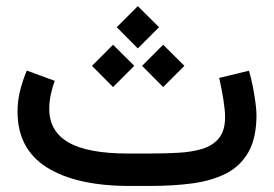

<svg xmlns="http://www.w3.org/2000/svg" viewBox="-20 -616 908 636"><path d="M476.1 0H410.2Q233.9 0 136 -61Q38.1 -122.1 38.1 -246.1Q38.1 -282.7 46.9 -317.1Q55.7 -351.6 68.8 -382.3L161.6 -348.1Q153.3 -327.1 148.2 -302.7Q143.1 -278.3 143.1 -254.9Q143.6 -180.7 207.3 -144Q271 -107.4 405.3 -107.4H472.7Q523.9 -107.4 569.6 -109.9Q615.2 -112.3 650.4 -123Q685.5 -133.8 705.6 -158.7Q725.6 -183.6 725.6 -228.5Q725.6 -250 720 -285.9Q714.4 -321.8 706.1 -357.9L804.7 -381.8Q812 -357.4 817.6 -328.6Q823.2 -299.8 826.4 -274.7Q829.6 -249.5 829.6 -235.8Q829.6 -158.7 802.7 -111.8Q775.9 -64.9 727.8 -40.8Q679.7 -16.6 615.5 -8.3Q551.3 0 476.1 0ZM366.7 -525.9 436.5 -595.7 506.8 -525.9 436.5 -455.6ZM450.7 -397.9 520.5 -467.8 590.8 -397.9 520.5 -327.6ZM284.7 -397.9 354.5 -467.8 424.8 -397.9 354.5 -327.6Z"/></svg>

Font: Vazir Medium FD-WOL
Style: Medium-FD-WOL
Weight: 500
Designer: Saber Rastikerdar
Foundry: Saber Rastikerdar
Version: Version 30.0.0